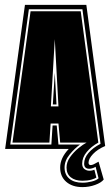

<svg xmlns="http://www.w3.org/2000/svg" viewBox="-20 -610 454 785"><path d="M351 65Q356 65 363.5 61.5Q371 58 383 51L404 124Q394 137 369 146Q344 155 317 155Q276 155 251 133.5Q226 112 226 75Q226 36 261 -1H1L82 -590H333L410 -13Q379 0 360.5 19.5Q342 39 342 55Q342 65 351 65ZM317 137Q336 137 355.5 132Q375 127 383 119L371 72Q357 80 345 80Q324 80 324 59Q324 36 342 15Q360 -6 391 -22L317 -572H98L22 -19H190L195 -97H212L219 -19H307Q285 -3 264.5 22Q244 47 244 75Q244 104 263.5 120.5Q283 137 317 137ZM345 88Q353 88 358 86.5Q363 85 366 84L374 116Q369 120 353.5 124.5Q338 129 317 129Q287 129 269.5 115Q252 101 252 75Q252 53 266.5 32.5Q281 12 300.5 -4Q320 -20 334 -27H226L219 -105H187L182 -27H31L105 -564H310L382 -27Q353 -11 334.5 11.5Q316 34 316 59Q316 74 325 81Q334 88 345 88ZM204 -450 188 -175H219ZM211 -183H196L204 -312Z"/></svg>

Font: Alumni Sans Collegiate One SC
Style: Regular
Weight: 400
Designer: Robert E. Leuschke
Foundry: Robert E. Leuschke
Version: Version 1.100